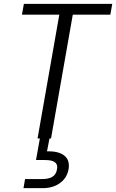

<svg xmlns="http://www.w3.org/2000/svg" viewBox="-20 -719 603 997"><path d="M104 -699H563L553 -643H358L245 0H237L224 67Q284 65 314 89Q344 113 336 160Q328 205 291.5 231.5Q255 258 202 258H102L110 211H196Q234 211 253 198.5Q272 186 276 160Q281 137 266.5 124.5Q252 112 214 112H167L187 0H175L288 -643H94Z"/></svg>

Font: SVN-Poppins Light
Style: Italic
Weight: 300
Italic angle: -10°
Designer: Ninad Kale (Devanagari), Jonny Pinhorn (Latin)
Foundry: Indian Type Foundry
Version: Version 3.002 2017; ttfautohint (v1.8.3)